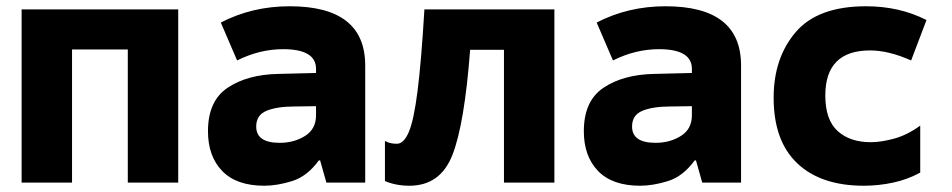

<svg xmlns="http://www.w3.org/2000/svg" viewBox="-20 -583 3040 613"><path d="M210 0V-425H388V0H549V-553H49V0Z M798 -179Q798 -216 831.5 -229.5Q865 -243 920 -243L989 -244V-215Q989 -171 954 -149Q919 -127 873 -127Q798 -127 798 -179ZM998 -71H1002L1022 0H1146V-374Q1146 -563 905 -563Q785 -563 685 -511L737 -390Q809 -426 884 -426Q989 -426 989 -363V-350L868 -347Q770 -345 707 -303Q644 -261 644 -164Q644 -84 689.5 -37Q735 10 824 10Q865 10 913 -5Q961 -20 998 -71Z M1481 -424H1589V0H1750V-553H1335Q1325 -385 1313 -291.5Q1301 -198 1285 -161Q1269 -124 1247 -124Q1224 -124 1209 -133V-5Q1244 10 1287 10Q1386 10 1424.5 -88.5Q1463 -187 1481 -424Z M1998 -179Q1998 -216 2031.5 -229.5Q2065 -243 2120 -243L2189 -244V-215Q2189 -171 2154 -149Q2119 -127 2073 -127Q1998 -127 1998 -179ZM2198 -71H2202L2222 0H2346V-374Q2346 -563 2105 -563Q1985 -563 1885 -511L1937 -390Q2009 -426 2084 -426Q2189 -426 2189 -363V-350L2068 -347Q1970 -345 1907 -303Q1844 -261 1844 -164Q1844 -84 1889.5 -37Q1935 10 2024 10Q2065 10 2113 -5Q2161 -20 2198 -71Z M2918 -32V-182Q2877 -152 2835 -140.5Q2793 -129 2760 -129Q2694 -129 2654.5 -164.5Q2615 -200 2615 -278Q2615 -422 2758 -422Q2817 -422 2889 -390L2938 -519Q2852 -563 2745 -563Q2591 -563 2520.5 -480.5Q2450 -398 2450 -271Q2450 -133 2525.5 -61.5Q2601 10 2738 10Q2785 10 2831.5 0Q2878 -10 2918 -32Z"/></svg>

Font: Noto Sans Mono UI ExtraBold
Style: Regular
Weight: 800
Designer: Monotype Design team
Foundry: Monotype Imaging Inc.
Version: 1.000